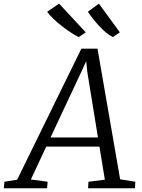

<svg xmlns="http://www.w3.org/2000/svg" viewBox="-80 -1010 761 1030"><path d="M-60 0 -56 -35 12 -46 356.5 -749H443L564.5 -48L646 -35L644 0H392.5L394.5 -35L482.5 -46L453.5 -223.5H168L85.5 -47L175.5 -35L172.5 0ZM191 -272.5H445.5L388.5 -623L382.5 -682L358 -628.5ZM563 -836.5 525.5 -811Q507.5 -819.5 488.8 -835.2Q470 -851 452.2 -870.2Q434.5 -889.5 418.8 -909.5Q403 -929.5 391.5 -947L450.5 -990.5ZM380 -836.5 342.5 -811Q324.5 -819.5 300.5 -835.2Q276.5 -851 251.8 -870.2Q227 -889.5 206 -909.5Q185 -929.5 173 -947L237 -990.5Z"/></svg>

Font: Merriweather Light
Style: Italic
Weight: 300
Italic angle: -7.8°
Designer: Eben Sorkin
Foundry: Eben Sorkin
Version: Version 2.101